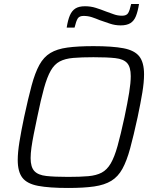

<svg xmlns="http://www.w3.org/2000/svg" viewBox="-20 -925 770 953"><path d="M318 8Q224 8 169 -2.5Q114 -13 91 -43Q68 -73 68 -131Q68 -168 76.5 -221Q85 -274 100 -345Q120 -438 137 -501Q154 -564 175.5 -603Q197 -642 230 -662Q263 -682 315 -689Q367 -696 444 -696Q538 -696 593 -685.5Q648 -675 671.5 -645Q695 -615 695 -556Q695 -517 686.5 -465.5Q678 -414 663 -343Q643 -251 626 -188.5Q609 -126 587.5 -87Q566 -48 532.5 -27.5Q499 -7 447.5 0.5Q396 8 318 8ZM318 -47Q378 -47 418 -50.5Q458 -54 484.5 -68Q511 -82 529.5 -113.5Q548 -145 563.5 -200.5Q579 -256 598 -344Q613 -415 621 -464.5Q629 -514 629 -547Q629 -592 611 -612Q593 -632 552.5 -636.5Q512 -641 444 -641Q384 -641 343.5 -637.5Q303 -634 276.5 -620Q250 -606 232 -574.5Q214 -543 198.5 -487.5Q183 -432 165 -344Q155 -297 147.5 -259Q140 -221 136 -192Q132 -163 132 -140Q132 -96 150.5 -76Q169 -56 210 -51.5Q251 -47 318 -47ZM311 -788Q317 -826 327 -849Q337 -872 354.5 -883Q372 -894 402 -894Q430 -894 455.5 -886Q481 -878 506 -868Q526 -861 545 -854Q564 -847 586 -847Q608 -847 616 -860Q624 -873 631 -905H670Q664 -868 654.5 -844.5Q645 -821 627 -810Q609 -799 579 -799Q551 -799 526 -807.5Q501 -816 475 -825Q456 -833 436.5 -839.5Q417 -846 395 -846Q374 -846 366 -833.5Q358 -821 350 -788Z"/></svg>

Font: Saira Thin Light
Style: Italic
Weight: 300
Italic angle: -12°
Version: Version 1.101